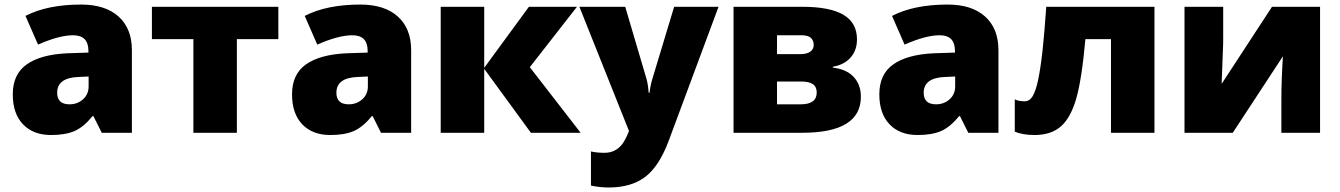

<svg xmlns="http://www.w3.org/2000/svg" viewBox="-20 -583 5882 843"><path d="M426.8 0 390.1 -73.2H386.2Q347.7 -25.4 307.6 -7.8Q267.6 9.8 204.1 9.8Q126 9.8 81.1 -37.1Q36.1 -84 36.1 -168.9Q36.1 -257.3 97.7 -300.5Q159.2 -343.8 275.9 -349.1L368.2 -352.1V-359.9Q368.2 -428.2 300.8 -428.2Q240.2 -428.2 147 -387.2L91.8 -513.2Q188.5 -563 335.9 -563Q442.4 -563 500.7 -510.3Q559.1 -457.5 559.1 -362.8V0ZM285.2 -125Q319.8 -125 344.5 -147Q369.1 -168.9 369.1 -204.1V-247.1L325.2 -245.1Q231 -241.7 231 -175.8Q231 -125 285.2 -125Z M1202.1 -411.1H1020V0H829.1V-411.1H647V-553.2H1202.1Z M1652.8 0 1616.2 -73.2H1612.3Q1573.7 -25.4 1533.7 -7.8Q1493.7 9.8 1430.2 9.8Q1352.1 9.8 1307.1 -37.1Q1262.2 -84 1262.2 -168.9Q1262.2 -257.3 1323.7 -300.5Q1385.3 -343.8 1502 -349.1L1594.2 -352.1V-359.9Q1594.2 -428.2 1526.9 -428.2Q1466.3 -428.2 1373 -387.2L1317.9 -513.2Q1414.6 -563 1562 -563Q1668.5 -563 1726.8 -510.3Q1785.2 -457.5 1785.2 -362.8V0ZM1511.2 -125Q1545.9 -125 1570.6 -147Q1595.2 -168.9 1595.2 -204.1V-247.1L1551.3 -245.1Q1457 -241.7 1457 -175.8Q1457 -125 1511.2 -125Z M2302.2 -553.2H2513.2L2306.2 -288.1L2529.3 0H2311L2106 -280.8V0H1915V-553.2H2106V-285.2Z M2523.9 -553.2H2725.1L2818.8 -235.8Q2825.7 -210.9 2828.1 -175.8H2832Q2835.9 -209.5 2843.8 -234.9L2939.9 -553.2H3134.8L2916 35.2Q2874 147.5 2812.7 193.8Q2751.5 240.2 2652.8 240.2Q2614.7 240.2 2574.7 231.9V82Q2600.6 87.9 2633.8 87.9Q2659.2 87.9 2678.2 78.1Q2697.3 68.4 2711.4 50.5Q2725.6 32.7 2741.7 -7.8Z M3742.7 -410.2Q3742.7 -361.8 3714.4 -330.1Q3686 -298.3 3636.7 -290V-286.1Q3696.3 -279.3 3728 -245.4Q3759.8 -211.4 3759.8 -158.2Q3759.8 0 3502 0H3200.7V-553.2H3502.9Q3623.5 -553.2 3683.1 -518.1Q3742.7 -482.9 3742.7 -410.2ZM3565.9 -176.8Q3565.9 -202.6 3548.3 -213.9Q3530.8 -225.1 3497.6 -225.1H3391.6V-125H3495.6Q3565.9 -125 3565.9 -176.8ZM3552.7 -384.8Q3552.7 -428.2 3500 -428.2H3391.6V-345.2H3492.7Q3522.9 -345.2 3537.8 -356.4Q3552.7 -367.7 3552.7 -384.8Z M4231.4 0 4194.8 -73.2H4190.9Q4152.3 -25.4 4112.3 -7.8Q4072.3 9.8 4008.8 9.8Q3930.7 9.8 3885.7 -37.1Q3840.8 -84 3840.8 -168.9Q3840.8 -257.3 3902.3 -300.5Q3963.9 -343.8 4080.6 -349.1L4172.9 -352.1V-359.9Q4172.9 -428.2 4105.5 -428.2Q4044.9 -428.2 3951.7 -387.2L3896.5 -513.2Q3993.2 -563 4140.6 -563Q4247.1 -563 4305.4 -510.3Q4363.8 -457.5 4363.8 -362.8V0ZM4089.8 -125Q4124.5 -125 4149.2 -147Q4173.8 -168.9 4173.8 -204.1V-247.1L4129.9 -245.1Q4035.6 -241.7 4035.6 -175.8Q4035.6 -125 4089.8 -125Z M5048.8 0H4857.9V-411.1H4745.6Q4729.5 -232.9 4705.1 -149.2Q4680.7 -65.4 4637.7 -27.8Q4594.7 9.8 4522 9.8Q4471.2 9.8 4435.5 -4.9V-147Q4451.7 -138.2 4478.5 -138.2Q4500.5 -138.2 4514.2 -160.9Q4527.8 -183.6 4538.3 -233.4Q4548.8 -283.2 4557.4 -361.3Q4565.9 -439.5 4573.7 -553.2H5048.8Z M5350.6 -553.2V-414.1Q5350.6 -402.3 5350.3 -388.7Q5350.1 -375 5343.8 -214.8L5564.9 -553.2H5775.9V0H5606V-149.9Q5606 -228.5 5612.8 -335.9L5392.6 0H5180.7V-553.2Z"/></svg>

Font: Open Sans ExtBd
Style: Bold
Weight: 800
Foundry: Ascender Corporation
Version: Version 1.10